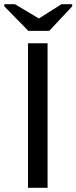

<svg xmlns="http://www.w3.org/2000/svg" viewBox="-41 -894 363 914"><path d="M92.3 0V-688H185.5V0ZM193.4 -747.1H93.8L-20.5 -863.8V-874H30.3L143.6 -806.2H144.5L251.5 -874H302.7V-863.8Z"/></svg>

Font: Arial
Style: Regular
Weight: 400
Designer: Steve Matteson
Foundry: Ascender Corporation
Version: Version 2.00.3